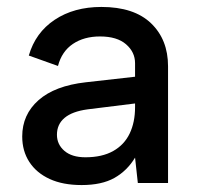

<svg xmlns="http://www.w3.org/2000/svg" viewBox="-20 -527 567 553"><path d="M377 0 369 -73Q346 -35 309.5 -14.5Q273 6 215 6Q161 6 123 -11.5Q85 -29 64.5 -60.5Q44 -92 44 -134Q44 -197 91 -238.5Q138 -280 227 -290L369 -306V-345Q369 -377 343 -399.5Q317 -422 268 -422Q222 -422 190 -400.5Q158 -379 147 -337L63 -367Q82 -433 137.5 -470Q193 -507 272 -507Q366 -507 415 -460Q464 -413 464 -336V0ZM369 -229 232 -212Q188 -206 166 -187.5Q144 -169 144 -139Q144 -111 165.5 -92.5Q187 -74 226 -74Q274 -74 306 -92Q338 -110 353.5 -142.5Q369 -175 369 -218Z"/></svg>

Font: Albert Sans Medium
Style: Regular
Weight: 500
Designer: Andreas Rasmussen
Foundry: a.Foundry
Version: Version 1.025